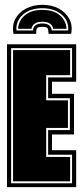

<svg xmlns="http://www.w3.org/2000/svg" viewBox="-20 -774 341 794"><path d="M9 0V-591H295V-436H195V-386H286V-218H195V-153H295V0ZM26 -16H278V-134H179V-236H269V-368H179V-454H278V-575H26ZM34 -24V-567H270V-463H171V-359H261V-245H171V-125H270V-24ZM155 -754Q195 -754 224 -738Q253 -722 267 -695Q281 -668 274 -634H181Q180 -652 176.5 -657.5Q173 -663 155 -663Q137 -663 133 -657Q129 -651 130 -634H36Q29 -668 43 -695Q57 -722 86.5 -738Q116 -754 155 -754ZM155 -740Q106 -740 75.5 -714Q45 -688 48 -648H116Q119 -677 155 -677Q191 -677 194 -648H262Q265 -688 234.5 -714Q204 -740 155 -740ZM155 -733Q192 -733 213.5 -720.5Q235 -708 245 -690Q255 -672 255 -655H200Q194 -684 155 -684Q116 -684 110 -655H55Q55 -672 65 -690Q75 -708 97 -720.5Q119 -733 155 -733Z"/></svg>

Font: Alumni Sans Collegiate One SC
Style: Regular
Weight: 400
Designer: Robert E. Leuschke
Foundry: Robert E. Leuschke
Version: Version 1.100